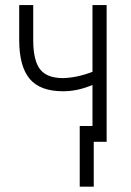

<svg xmlns="http://www.w3.org/2000/svg" viewBox="-20 -548 508 742"><path d="M392.1 0H337.4V-219.7Q279.8 -195.3 224.1 -195.3Q135.3 -195.3 95 -242.9Q54.7 -290.5 54.2 -391.6V-528.3H108.4V-387.7Q109.4 -311.5 136 -278.8Q162.6 -246.1 224.1 -246.1Q279.8 -248 337.4 -270.5V-528.3H392.1ZM342.3 173.3H288.1V-61H342.3Z"/></svg>

Font: MAUL Condensed Light
Style: Light
Weight: 300
Designer: MAUL
Version: Version 2.137; 2017; ttfautohint (v1.8.3)